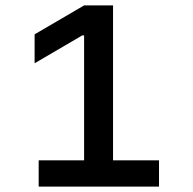

<svg xmlns="http://www.w3.org/2000/svg" viewBox="-20 -690 715 710"><path d="M123 0H568V-97H398V-670H291L108 -563V-456L284 -559H291V-97H123Z"/></svg>

Font: LT Wave Text Medium
Style: Regular
Weight: 500
Designer: Daniel Lyons
Version: Version 2.5 (Glyphs App)